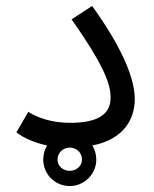

<svg xmlns="http://www.w3.org/2000/svg" viewBox="-20 -489 517 644"><path d="M35 -45C61 -25 97 -10 138 -1C130 12 125 29 125 46C125 95 164 135 214 135C263 135 303 95 303 46C303 29 298 13 290 -1C396 -22 432 -90 432 -157C432 -221 395 -322 289 -469L220 -424C336 -260 351 -201 351 -162C351 -109 314 -77 215 -77C151 -77 102 -96 75 -114ZM214 84C191 84 173 68 173 46C173 24 191 6 214 6C236 6 255 23 255 46C255 68 236 84 214 84Z"/></svg>

Font: Noto Sans Arabic UI
Style: Regular
Weight: 400
Designer: Monotype Design Team, Nadine Chahine and Nizar Qandah
Foundry: Monotype Imaging Inc.
Version: Version 2.010